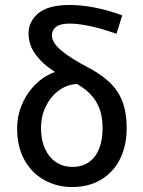

<svg xmlns="http://www.w3.org/2000/svg" viewBox="-20 -741 575 773"><path d="M270 12Q210 12 159.5 -15.5Q109 -43 79 -96Q49 -149 49 -224Q49 -272 65.5 -313.5Q82 -355 109.5 -387Q137 -419 171.5 -438Q206 -457 242 -459L289 -403Q247 -400 214.5 -375Q182 -350 163.5 -310.5Q145 -271 145 -226Q145 -177 161.5 -141.5Q178 -106 206.5 -87.5Q235 -69 272 -69Q310 -69 337.5 -88Q365 -107 379 -142Q393 -177 393 -225Q393 -277 376 -314.5Q359 -352 326.5 -378Q294 -404 249 -425Q207 -445 172 -472Q137 -499 116 -532.5Q95 -566 95 -607Q95 -655 135 -688Q175 -721 261 -721Q308 -721 362 -710.5Q416 -700 472 -679L449 -605Q389 -626 342.5 -636Q296 -646 260 -646Q223 -646 206 -633Q189 -620 189 -599Q189 -569 227 -537.5Q265 -506 328 -473Q381 -446 417.5 -413Q454 -380 472 -334.5Q490 -289 490 -225Q490 -155 463.5 -101.5Q437 -48 387.5 -18Q338 12 270 12Z"/></svg>

Font: Source Sans 3 Medium
Style: Regular
Weight: 500
Designer: Paul D. Hunt
Foundry: Adobe
Version: Version 3.052;hotconv 1.1.0;makeotfexe 2.6.0